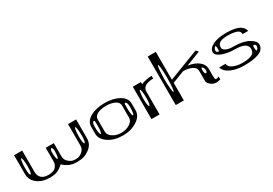

<svg xmlns="http://www.w3.org/2000/svg" viewBox="31 -1653 3646 2568"><g transform="rotate(-30 1854.0 -369.5)"><path d="M542 -281.2Q542 -300.8 535.2 -318.4Q529.3 -333 520.5 -333Q511.7 -333 505.9 -318.4Q500 -303.7 500 -281.2Q500 -228.5 505.9 -198.2Q511.7 -167 520.5 -167Q529.3 -167 535.2 -197.3Q542 -233.4 542 -281.2ZM958 -281.2Q958 -335 952.1 -376Q946.3 -417 937.5 -417Q928.7 -417 922.9 -376Q917 -335 917 -281.2Q917 -228.5 922.9 -198.2Q928.7 -167 938.5 -167Q946.3 -167 952.1 -198.2Q958 -228.5 958 -281.2ZM125 -281.2Q125 -335 119.1 -376Q113.3 -417 104.5 -417Q95.7 -417 89.8 -376Q83 -328.1 83 -281.2Q83 -167 103.5 -167Q113.3 -167 119.1 -198.2Q125 -228.5 125 -281.2ZM1000 -500V-208Q1000 -117.2 921.9 -58.6Q880.9 -28.3 837.4 -14.2Q793.9 0 729.5 0Q664.1 0 616.2 -19.5Q568.4 -39.1 520.5 -83Q473.6 -40 427.7 -19.5Q384.8 0 312.5 0Q190.4 0 116.2 -59.6Q42 -119.1 42 -208V-500H167V-167Q167 -111.3 203.1 -76.2Q238.3 -42 312.5 -42Q386.7 -42 421.9 -76.2Q458 -111.3 458 -167V-375H583V-167Q583 -114.3 628.9 -77.1Q653.3 -57.6 673.3 -49.8Q693.4 -42 729.5 -42Q765.6 -42 785.6 -49.8Q805.7 -57.6 830.1 -77.1Q875 -113.3 875 -167V-500Z M1708 -281.2Q1708 -364.3 1677.7 -364.3Q1668.9 -364.3 1667 -350.6Q1666 -341.8 1666 -281.2Q1666 -234.4 1672.9 -198.2Q1678.7 -167 1687.5 -167Q1696.3 -167 1702.1 -198.2Q1708 -228.5 1708 -281.2ZM1206.1 -351.6Q1205.1 -364.3 1196.3 -364.3Q1166 -364.3 1166 -281.2Q1166 -234.4 1172.9 -198.2Q1178.7 -167 1187.5 -167Q1196.3 -167 1202.1 -198.2Q1208 -228.5 1208 -281.2Q1208 -334 1206.1 -351.6ZM1625 -167V-354.5Q1625 -402.3 1571.3 -430.7Q1519.5 -458 1437.5 -458Q1355.5 -458 1302.7 -431.6Q1250 -405.3 1250 -354.5V-167Q1250 -116.2 1304.7 -79.1Q1359.4 -42 1437.5 -42Q1512.7 -42 1569.3 -79.1Q1625 -115.2 1625 -167ZM1750 -208Q1750 -120.1 1658.2 -60.5Q1565.4 0 1437.5 0Q1305.7 0 1215.8 -60.5Q1125 -122.1 1125 -208V-312.5Q1125 -398.4 1214.8 -449.2Q1304.7 -500 1437.5 -500Q1570.3 -500 1660.2 -448.2Q1750 -396.5 1750 -312.5Z M1958 -281.2Q1958 -335 1952.1 -376Q1946.3 -417 1937.5 -417Q1928.7 -417 1922.9 -376Q1916 -328.1 1916 -281.2Q1916 -234.4 1922.9 -198.2Q1928.7 -167 1937.5 -167Q1946.3 -167 1952.1 -198.2Q1958 -228.5 1958 -281.2ZM2166 -500V-458Q2087.9 -458 2043.9 -431.6Q2000 -405.3 2000 -354.5V-79.1V0H1875V-500H2000V-466.8Q2079.1 -500 2166 -500Z M2791 -218.8Q2791 -199.2 2797.9 -181.6Q2803.7 -167 2812.5 -167Q2833 -167 2833 -208Q2833 -224.6 2822.3 -243.2Q2811.5 -260.7 2802.7 -260.7Q2791 -260.7 2791 -218.8ZM2297.9 -521.5Q2291 -449.2 2291 -375Q2291 -300.8 2297.9 -228.5Q2303.7 -167 2312.5 -167Q2321.3 -167 2327.1 -228.5Q2333 -290 2333 -375Q2333 -460 2327.1 -521.5Q2321.3 -583 2312.5 -583Q2303.7 -583 2297.9 -521.5ZM2375 -750V-319.3L2843.8 -500L2875 -464.8L2651.4 -377.9Q2752.9 -363.3 2813.5 -315.4Q2875 -267.6 2875 -198.2V-99.6Q2875 -31.2 2890.6 -31.2Q2913.1 -31.2 2937.5 -44.9V0Q2905.3 10.7 2875 10.7Q2821.3 10.7 2784.2 -24.4Q2750 -57.6 2750 -83V-239.3Q2750 -289.1 2696.3 -316.4Q2641.6 -343.8 2562.5 -343.8L2375 -271.5V0H2250V-750Z M3541 -143.6Q3541 -91.8 3552.7 -91.8Q3561.5 -91.8 3572.3 -109.4Q3583 -127.9 3583 -143.6Q3583 -158.2 3573.2 -167Q3564.5 -174.8 3552.7 -174.8Q3541 -174.8 3541 -143.6ZM3114.3 -364.3Q3114.3 -417 3102.5 -417Q3092.8 -417 3083 -399.4Q3072.3 -380.9 3072.3 -364.3Q3072.3 -350.6 3082 -341.8Q3092.8 -333 3102.5 -333Q3114.3 -333 3114.3 -364.3ZM3500 -375Q3500 -422.9 3450.2 -440.4Q3400.4 -458 3312.5 -458Q3231.4 -458 3194.3 -436.5Q3156.2 -414.1 3156.2 -364.3Q3156.2 -337.9 3181.6 -321.3Q3210 -302.7 3240.2 -297.9Q3274.4 -292 3312.5 -292Q3455.1 -292 3540 -245.1Q3625 -198.2 3625 -146.5V-145.5Q3625 -104.5 3600.6 -74.2Q3578.1 -45.9 3531.2 -29.3Q3490.2 -14.6 3432.6 -6.8Q3383.8 0 3310.5 0Q3192.4 0 3109.4 -38.1Q3025.4 -76.2 3003.9 -145.5H3103.5Q3103.5 -97.7 3166 -69.3Q3226.6 -42 3310.5 -42Q3398.4 -42 3449.2 -64.5Q3500 -86.9 3500 -146.5V-145.5Q3500 -250 3312.5 -250Q3201.2 -250 3116.2 -282.2Q3031.2 -314.5 3031.2 -364.3Q3031.2 -423.8 3108.4 -461.9Q3186.5 -500 3312.5 -500Q3431.6 -500 3500 -471.7Q3566.4 -444.3 3586.9 -375Z"/></g></svg>

Font: okolaksMetalik
Style: bold
Weight: 700
Width: 7
Version: Version 0.6